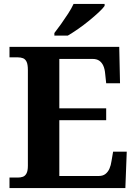

<svg xmlns="http://www.w3.org/2000/svg" viewBox="-20 -951 693 971"><path d="M28 0V-53H70Q84 -53 95.5 -57Q107 -61 114 -74Q121 -87 121 -113V-596Q121 -625 114.5 -638.5Q108 -652 96.5 -656.5Q85 -661 70 -661H28V-714H583L587 -530H517L512 -577Q510 -602 502.5 -618.5Q495 -635 482 -644Q469 -653 448 -653H280V-403H517V-343H280V-61H480Q500 -61 513 -71Q526 -81 533.5 -98Q541 -115 544 -137L552 -184H621L614 0ZM255 -784Q270 -803 288.5 -829Q307 -855 324.5 -882Q342 -909 352 -931H509V-921Q500 -908 478.5 -888Q457 -868 430 -846Q403 -824 375 -804.5Q347 -785 323 -771H255Z"/></svg>

Font: Noto Serif Armenian
Style: Bold
Weight: 700
Version: Version 2.007